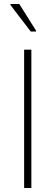

<svg xmlns="http://www.w3.org/2000/svg" viewBox="-20 -935 277 955"><path d="M100 0V-688H136V0ZM133 -778 32 -910V-915H76L159 -783V-778Z"/></svg>

Font: Saira Semi Condensed Thin
Style: Regular
Weight: 100
Width: 4
Designer: Hector Gatti with collaboration of the Omnibus-Type team
Foundry: Omnibus-Type
Version: Version 1.001; ttfautohint (v1.8)